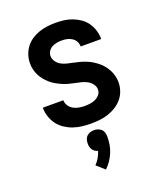

<svg xmlns="http://www.w3.org/2000/svg" viewBox="-147 -637 843 995"><g transform="rotate(-20 275.0 -140.0)"><path d="M273 12Q248 12 223.5 9Q199 6 176 -2Q153 -10 132 -24Q111 -38 96.5 -57.5Q82 -77 74 -101Q66 -125 66 -150V-151H179Q179 -135 188 -121Q197 -107 211 -99Q225 -91 241 -88Q257 -85 273 -85Q288 -85 303.5 -87Q319 -89 333 -95.5Q347 -102 357 -114Q367 -126 367 -142Q367 -159 356 -173Q345 -187 330 -195Q315 -203 298 -207Q281 -211 264 -214.5Q247 -218 230.5 -222.5Q214 -227 198.5 -234Q183 -241 168 -249.5Q153 -258 140 -269.5Q127 -281 116 -294.5Q105 -308 97.5 -323Q90 -338 86 -355Q82 -372 82 -389Q82 -413 89.5 -435.5Q97 -458 111 -476.5Q125 -495 144.5 -508Q164 -521 186 -528.5Q208 -536 231 -539Q254 -542 277 -542Q301 -542 324.5 -539Q348 -536 370 -527.5Q392 -519 411.5 -505.5Q431 -492 444.5 -472.5Q458 -453 465 -430Q472 -407 472 -384V-382H359V-383Q359 -397 352 -410Q345 -423 332.5 -431Q320 -439 306 -442Q292 -445 277 -445Q263 -445 249 -442.5Q235 -440 223 -433.5Q211 -427 203 -415Q195 -403 195 -389Q195 -372 205.5 -357.5Q216 -343 231 -335Q246 -327 263 -323Q280 -319 297 -315.5Q314 -312 330.5 -307.5Q347 -303 363 -296.5Q379 -290 393.5 -281Q408 -272 421.5 -261Q435 -250 445.5 -236.5Q456 -223 464 -207.5Q472 -192 476 -175Q480 -158 480 -141Q480 -117 472 -94Q464 -71 448.5 -52.5Q433 -34 412 -21Q391 -8 368 -0.5Q345 7 321 9.5Q297 12 273 12ZM264 262 220 223Q234 209 243.5 192Q253 175 259 157Q250 155 242.5 150Q235 145 230 137.5Q225 130 223 121.5Q221 113 221 104Q221 93 224 82Q227 71 235 63.5Q243 56 253.5 52.5Q264 49 275 49Q286 49 296.5 52.5Q307 56 315 63.5Q323 71 326 82Q329 93 329 104Q329 126 325.5 147.5Q322 169 313.5 189.5Q305 210 292.5 228.5Q280 247 264 262Z"/></g></svg>

Font: Lode Term
Style: Bold
Weight: 700
Monospace: yes
Designer: Belleve Invis
Foundry: Belleve Invis
Version: Version 29.2.0